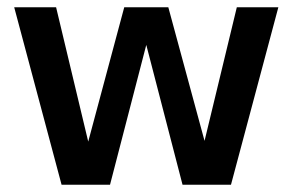

<svg xmlns="http://www.w3.org/2000/svg" viewBox="-20 -507 803 527"><path d="M149 0 19 -487H134L233 -73H210L321 -487H442L554 -74L530 -73L630 -487H744L614 0H481L362 -459H401L282 0Z"/></svg>

Font: SUSE Thin SemiBold
Style: Regular
Weight: 600
Version: Version 1.000